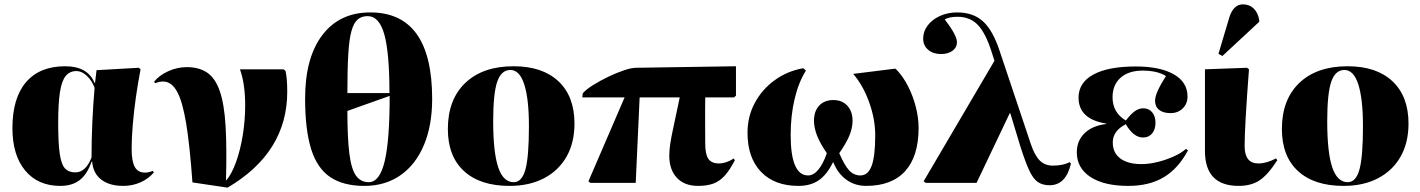

<svg xmlns="http://www.w3.org/2000/svg" viewBox="-20 -839 6514 881"><path d="M257 14Q154 14 95.5 -56.5Q37 -127 37 -251Q37 -389 99.5 -462Q162 -535 279 -535Q383 -535 414 -458H416L423 -517L617 -528L625 -521Q613 -459 603.5 -392.5Q594 -326 589 -264.5Q584 -203 584 -156Q584 -99 598.5 -73Q613 -47 645 -47Q662 -47 681 -55L686 -48Q662 -19 625 -2.5Q588 14 546 14Q482 14 444.5 -15Q407 -44 403 -97H400Q380 -39 345.5 -12.5Q311 14 257 14ZM326 -48Q373 -48 400 -116Q400 -273 414 -436Q402 -469 378.5 -491Q355 -513 331 -513Q300 -513 281.5 -490.5Q263 -468 255 -416Q247 -364 247 -275Q247 -183 254 -134Q261 -85 278 -66.5Q295 -48 326 -48Z M1024 22 863 -2Q851 -172 834 -274Q817 -376 791.5 -420.5Q766 -465 728 -465Q711 -465 692 -457L687 -464Q711 -494 752.5 -512.5Q794 -531 837 -531Q894 -531 931 -505.5Q968 -480 988.5 -421Q1009 -362 1015 -262Q1021 -162 1017 -12H1019Q1044 -42 1063.5 -96.5Q1083 -151 1094 -219Q1105 -287 1105 -356Q1105 -404 1099 -446Q1093 -488 1081 -521H1281L1290 -514Q1298 -481 1298 -418Q1298 -139 1024 22Z M1652 14Q1555 14 1495 -26.5Q1435 -67 1407.5 -155.5Q1380 -244 1380 -387Q1380 -574 1459 -678Q1538 -782 1679 -782Q1963 -782 1963 -385Q1963 -263 1925 -173Q1887 -83 1817 -34.5Q1747 14 1652 14ZM1574 -412H1767Q1767 -597 1743.5 -681Q1720 -765 1667 -765Q1639 -765 1621 -749.5Q1603 -734 1592.5 -696Q1582 -658 1578 -589Q1574 -520 1574 -412ZM1672 -3Q1722 -3 1745 -98.5Q1768 -194 1768 -399L1574 -330Q1574 -206 1583 -134.5Q1592 -63 1613.5 -33Q1635 -3 1672 -3Z M2318 14Q2183 14 2109 -54Q2035 -122 2035 -247Q2035 -382 2115 -458.5Q2195 -535 2337 -535Q2469 -535 2542.5 -466Q2616 -397 2616 -272Q2616 -184 2579.5 -120Q2543 -56 2476 -21Q2409 14 2318 14ZM2337 -3Q2375 -3 2391 -61.5Q2407 -120 2407 -259Q2407 -386 2385.5 -452Q2364 -518 2322 -518Q2280 -518 2261.5 -464Q2243 -410 2243 -283Q2243 -140 2266 -71.5Q2289 -3 2337 -3Z M3183 14Q3121 14 3086 -23Q3051 -60 3051 -125Q3051 -148 3055.5 -179Q3060 -210 3071 -260Q3082 -310 3099 -392H2915L2897 0H2689L2680 -7L2846 -392H2652L2654 -411Q2670 -429 2702 -449Q2734 -469 2771.5 -487Q2809 -505 2843.5 -516.5Q2878 -528 2899 -528L3357 -535V-400L3348 -392H3216Q3216 -362 3215.5 -334Q3215 -306 3215.5 -269.5Q3216 -233 3216 -179Q3216 -131 3230.5 -110Q3245 -89 3279 -89Q3296 -89 3315.5 -96Q3335 -103 3346 -112L3352 -104Q3329 -59 3305.5 -33Q3282 -7 3253 3.5Q3224 14 3183 14Z M3644 14Q3534 14 3472 -50.5Q3410 -115 3410 -230Q3410 -304 3443 -366Q3476 -428 3534 -470.5Q3592 -513 3666 -526L3678 -515Q3644 -461 3626 -384.5Q3608 -308 3608 -220Q3608 -34 3688 -34Q3713 -34 3735 -60.5Q3757 -87 3774 -136Q3743 -181 3729 -217Q3715 -253 3715 -285Q3715 -329 3739 -354.5Q3763 -380 3804 -380Q3844 -380 3868 -354Q3892 -328 3892 -285Q3892 -252 3877.5 -217Q3863 -182 3831 -136Q3855 -80 3876.5 -57Q3898 -34 3928 -34Q3963 -34 3979.5 -78Q3996 -122 3996 -218Q3996 -292 3968.5 -369Q3941 -446 3895 -500L4088 -524L4096 -517Q4125 -486 4147.5 -441.5Q4170 -397 4182.5 -347.5Q4195 -298 4195 -252Q4195 -122 4133.5 -54Q4072 14 3954 14Q3903 14 3863.5 -14.5Q3824 -43 3804 -94H3802Q3774 -37 3736.5 -11.5Q3699 14 3644 14Z M4889 -95 4894 -88Q4871 11 4796 11Q4764 11 4742.5 -3.5Q4721 -18 4703 -56.5Q4685 -95 4662 -167L4616 -319H4613L4461 0H4228L4218 -7L4543 -560L4531 -598Q4503 -687 4467 -724.5Q4431 -762 4374 -762Q4335 -762 4315 -750Q4371 -677 4371 -646Q4371 -621 4350.5 -606Q4330 -591 4297 -591Q4262 -591 4239 -610.5Q4216 -630 4216 -662Q4216 -695 4237 -722.5Q4258 -750 4293.5 -766Q4329 -782 4372 -782Q4445 -782 4490 -741.5Q4535 -701 4566 -608L4710 -178Q4728 -125 4751.5 -102Q4775 -79 4811 -79Q4857 -79 4889 -95Z M5157 14Q5046 14 4983.5 -27Q4921 -68 4921 -140Q4921 -194 4957.5 -228.5Q4994 -263 5056 -270V-272Q4929 -292 4929 -391Q4929 -460 4997 -497Q5065 -534 5191 -534Q5303 -534 5366 -498Q5429 -462 5429 -396Q5429 -363 5407 -341.5Q5385 -320 5351 -320Q5317 -320 5298.5 -335Q5280 -350 5280 -377Q5280 -412 5330 -490Q5291 -515 5223 -515Q5159 -515 5122 -482.5Q5085 -450 5085 -393Q5085 -322 5146 -286Q5169 -316 5187.5 -329Q5206 -342 5226 -342Q5252 -342 5267 -323.5Q5282 -305 5282 -276Q5282 -245 5266.5 -226.5Q5251 -208 5225 -208Q5181 -208 5146 -269Q5086 -239 5086 -185Q5086 -138 5120.5 -112Q5155 -86 5218 -86Q5252 -86 5291 -95.5Q5330 -105 5365.5 -121Q5401 -137 5422 -156L5431 -149Q5387 -66 5320.5 -26Q5254 14 5157 14Z M5664 14Q5509 14 5509 -146Q5509 -158 5509 -189Q5509 -220 5509 -260.5Q5509 -301 5509 -344.5Q5509 -388 5509 -426Q5509 -464 5509 -490Q5509 -516 5509 -521L5702 -528L5711 -521Q5691 -258 5691 -169Q5691 -89 5754 -89Q5791 -89 5835 -112L5841 -104Q5798 -37 5759.5 -11.5Q5721 14 5664 14ZM5589 -582 5571 -592 5621 -760Q5640 -819 5683 -819Q5713 -819 5732.5 -800Q5752 -781 5758 -748V-739Z M6145 14Q6010 14 5936 -54Q5862 -122 5862 -247Q5862 -382 5942 -458.5Q6022 -535 6164 -535Q6296 -535 6369.5 -466Q6443 -397 6443 -272Q6443 -184 6406.5 -120Q6370 -56 6303 -21Q6236 14 6145 14ZM6164 -3Q6202 -3 6218 -61.5Q6234 -120 6234 -259Q6234 -386 6212.5 -452Q6191 -518 6149 -518Q6107 -518 6088.5 -464Q6070 -410 6070 -283Q6070 -140 6093 -71.5Q6116 -3 6164 -3Z"/></svg>

Font: Literata 72pt ExtraBold
Style: Regular
Weight: 800
Designer: Latin by Veronika Burian and Jose Scaglione. Greek by Irene Vlachou. Cyrillic by Vera Evstafieva.
Foundry: TypeTogether
Version: Version 3.002